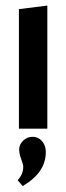

<svg xmlns="http://www.w3.org/2000/svg" viewBox="-20 -451 233 673"><path d="M145.9 0V-431.5L46.3 -419V0ZM61.4 133.5Q61.4 160.1 41.8 180.6L59.6 201.1Q140.6 153.9 140.6 81.9Q140.6 58.7 127.2 43.6Q113.9 28.5 94.3 28.5Q74.7 28.5 60.9 42.3Q47.2 56 47.2 72.1Q47.2 88.1 54.3 106.8Q61.4 125.4 61.4 133.5Z"/></svg>

Font: Gidugu
Style: Regular
Weight: 400
Designer: Purushoth Kumar Guthula
Foundry: Silicon Andhra, USA.
Version: Version 1.0.5; ttfautohint (v1.2.25-373a) -l 7 -r 28 -G 50 -